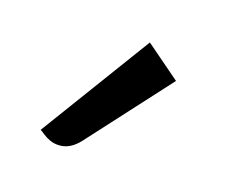

<svg xmlns="http://www.w3.org/2000/svg" viewBox="-46 -823 378 322"><g transform="rotate(15 142.5 -662.0)"><path d="M41 -576 180 -765 239 -714 113 -576Q97 -559 79 -559Q69 -559 61.5 -562.5Q54 -566 48.5 -570.5Q43 -575 41 -576Z"/></g></svg>

Font: Enriqueta
Style: Regular
Weight: 400
Designer: Viviana Monsalve, Gustavo Ibarra
Foundry: 72Puntos
Version: Version 2.000